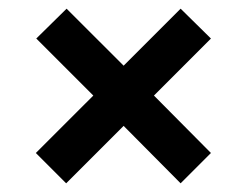

<svg xmlns="http://www.w3.org/2000/svg" viewBox="-20 -596 569 442"><path d="M465.6 -507.3 395.8 -576 264.6 -444.8 133.3 -576 63.5 -507.3 194.8 -376 62.5 -243.8 132.3 -174 264.6 -306.2 395.8 -174 465.6 -243.8 334.4 -376Z"/></svg>

Font: Manrope3 Bold
Style: Regular
Weight: 700
Designer: Mikhail Sharanda
Foundry: Mikhail Sharanda
Version: Version 3.000;PS 003.000;hotconv 1.0.88;makeotf.lib2.5.64775